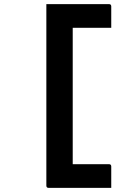

<svg xmlns="http://www.w3.org/2000/svg" viewBox="-20 -773 640 932"><path d="M520 139H216Q205 139 205 128V-753H509Q520 -753 520 -742V-638H333V24H509Q520 24 520 35Z"/></svg>

Font: Recursive Mn Lnr St SmB
Style: Regular
Weight: 600
Monospace: yes
Version: Version 1.079;hotconv 1.0.112;makeotfexe 2.5.65598; ttfautoh